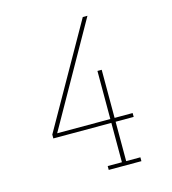

<svg xmlns="http://www.w3.org/2000/svg" viewBox="-109 -825 819 914"><g transform="rotate(-15 300.0 -367.5)"><path d="M314 0V-19H384V-213H98V-232L383 -735H406L122 -232H384V-469H405V-232H494V-213H405V-19H475V0Z"/></g></svg>

Font: Iosevka Slab Thin Extended
Style: Regular
Weight: 100
Width: 7
Monospace: yes
Designer: Belleve Invis
Foundry: Belleve Invis
Version: Version 11.1.1; ttfautohint (v1.8.3)